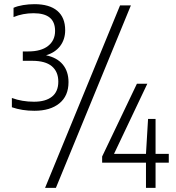

<svg xmlns="http://www.w3.org/2000/svg" viewBox="-20 -834 845 922"><path d="M309 -439.5Q309 -373.5 265.2 -337.8Q221.5 -302 145 -302Q86 -302 37 -319V-363.5Q86 -345.5 143 -345.5Q199 -345.5 229.5 -369.8Q260 -394 260 -442Q260 -489.5 229 -515.8Q198 -542 134.5 -542H89.5V-587H115.5Q177.5 -587 211 -613.5Q244.5 -640 244.5 -685.5Q244.5 -728.5 218.8 -749.5Q193 -770.5 141 -770.5Q89.5 -770.5 45 -752V-796.5Q63.5 -805 90.8 -809.5Q118 -814 145.5 -814Q217.5 -814 255.2 -782Q293 -750 293 -689Q293 -645 269 -613.2Q245 -581.5 201 -568.5Q254 -557.5 281.5 -524.2Q309 -491 309 -439.5ZM196.5 68 556.5 -808H608.5L248.5 68ZM790.5 -95V-53H727V68H681V-53H470.5V-82.5L637.5 -432H687.5L527.5 -95H681L691 -263H727V-95Z"/></svg>

Font: Encode Sans Condensed Light
Style: Regular
Weight: 300
Width: 3
Designer: Multiple Designers
Foundry: Impallari Type
Version: Version 2.000